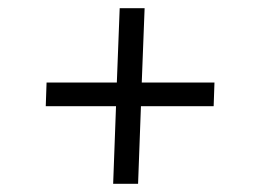

<svg xmlns="http://www.w3.org/2000/svg" viewBox="-20 -538 622 470"><path d="M257 -88 264 -278H92L94 -336H266L273 -518H334L327 -336H505L503 -278H325L318 -88Z"/></svg>

Font: Literata 36pt Medium
Style: Italic
Weight: 500
Italic angle: -2°
Designer: Latin by Veronika Burian and Jose Scaglione. Greek by Irene Vlachou. Cyrillic by Vera Evstafieva
Foundry: TypeTogether
Version: Version 3.002